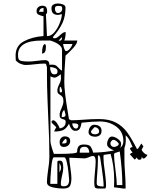

<svg xmlns="http://www.w3.org/2000/svg" viewBox="-20 -1061 941 1108"><path d="M258 -83Q265 -125 265 -156Q265 -254 258 -392Q257 -414 254 -489Q251 -564 251 -630V-673L245 -693L232 -694Q215 -694 181 -690Q147 -686 130 -686Q114 -686 98 -693Q82 -700 71 -713L70 -740Q70 -797 117.5 -822.5Q165 -848 231 -853V-967Q210 -972 200.5 -977.5Q191 -983 191 -997Q191 -1011 200.5 -1019.5Q210 -1028 224 -1028Q240 -1028 246 -1020Q252 -1012 252 -994Q252 -981 245 -980L251 -853H255Q276 -853 295 -876Q314 -899 325.5 -929.5Q337 -960 337 -979Q332 -979 326 -977Q320 -975 315 -975Q297 -975 287 -983.5Q277 -992 277 -1014Q277 -1028 288 -1034.5Q299 -1041 313 -1041Q328 -1041 343 -1035.5Q358 -1030 358 -1017Q358 -966 340 -927.5Q322 -889 285 -847Q287 -841 291 -840H295Q308 -840 325 -857Q336 -867 343 -871.5Q350 -876 359 -876Q359 -846 351 -827H426Q426 -810 403 -784.5Q380 -759 358 -740Q351 -652 351 -588Q351 -534 371 -416L378 -373L391 -367H394Q421 -367 473 -371Q486 -372 505.5 -373Q525 -374 551 -374Q610 -374 649 -353.5Q688 -333 714 -297Q740 -261 771 -200Q777 -203 780.5 -209Q784 -215 785 -216Q791 -228 798 -233Q798 -229 802 -223.5Q806 -218 808 -218Q806 -213 802 -205.5Q798 -198 797 -196Q811 -172 831 -167Q828 -161 821 -153.5Q814 -146 808 -146Q805 -146 802 -150Q799 -154 798 -158V-154Q798 -139 785 -139Q771 -139 771 -153L758 -140Q755 -141 743.5 -155Q732 -169 730 -170Q730 -173 736 -176.5Q742 -180 745 -180Q742 -184 738 -190Q734 -196 731 -200V-207Q733 -208 738 -210.5Q743 -213 745 -213Q743 -217 731.5 -243Q720 -269 705 -280L706 -257Q706 -226 698 -207V-137Q698 -110 702 -54Q703 -40 704 -20Q705 0 705 27H691Q681 25 664.5 23Q648 21 638 20Q639 7 639 -20Q639 -106 618 -173L578 -167L577 -151Q577 -124 585 -70Q586 -62 589 -36.5Q592 -11 592 11Q592 25 585 27H550Q533 27 528.5 21Q524 15 524 -7Q524 -27 528 -69Q532 -109 532 -130Q532 -161 516 -161Q507 -161 493 -154Q477 -147 468 -147Q454 -147 426 -149Q396 -151 380 -151Q380 -131 386 -93Q392 -53 392 -34Q392 -2 383.5 12.5Q375 27 345 27Q313 27 282 19.5Q251 12 251 -9Q251 -29 254 -52Q257 -75 258 -83ZM314 -986Q325 -986 332 -993Q339 -1000 339 -1010Q339 -1021 334.5 -1024Q330 -1027 318 -1027Q306 -1027 301.5 -1023.5Q297 -1020 297 -1009Q297 -1001 301.5 -993.5Q306 -986 314 -986ZM205 -993H231V-1015Q220 -1015 214 -1010Q208 -1005 205 -993ZM318 -827Q320 -826 325 -826Q331 -826 334.5 -831Q338 -836 338 -843V-847ZM279 -688Q294 -688 300.5 -684.5Q307 -681 315 -672Q326 -659 338 -653V-773Q338 -805 271 -827H221Q84 -827 84 -744Q84 -727 87.5 -719.5Q91 -712 104.5 -709Q118 -706 148 -706Q164 -706 194 -710Q224 -714 239 -714Q265 -714 265 -687ZM245 -794V-790Q245 -752 223 -752V-757Q223 -800 238 -807Q245 -804 245 -794ZM358 -767Q359 -766 361 -766Q372 -766 383.5 -780Q395 -794 398 -807H344Q349 -777 358 -767ZM293 -632Q304 -632 308 -636Q312 -640 312 -651Q312 -662 298 -668Q284 -674 269 -674Q269 -658 274.5 -645Q280 -632 293 -632ZM271 -247Q271 -236 278 -212Q285 -188 291 -173H321Q425 -173 425 -184Q425 -206 433.5 -216.5Q442 -227 463 -227Q490 -227 499.5 -218.5Q509 -210 518 -180Q589 -182 638 -193Q635 -194 623.5 -199.5Q612 -205 605 -212.5Q598 -220 598 -230Q598 -244 605.5 -258.5Q613 -273 626 -273Q641 -273 660 -259.5Q679 -246 679 -231Q679 -223 677.5 -217.5Q676 -212 671 -207Q682 -213 687 -223.5Q692 -234 692 -246Q692 -300 651.5 -330Q611 -360 556 -360Q516 -360 451 -353Q447 -330 440 -318Q433 -306 414 -306Q391 -306 378 -347Q363 -319 344.5 -310.5Q326 -302 293 -302Q293 -307 298 -314.5Q303 -322 305 -327Q303 -329 278 -353V-360Q279 -363 281.5 -365Q284 -367 285 -367Q297 -367 308 -351.5Q319 -336 325 -320Q359 -326 359 -358Q359 -365 355.5 -368Q352 -371 344 -373Q335 -375 329.5 -380Q324 -385 324 -398Q324 -414 335 -436Q339 -445 342.5 -456Q346 -467 346 -477Q346 -494 340.5 -501.5Q335 -509 326 -514Q318 -519 314.5 -523.5Q311 -528 311 -539Q311 -553 321 -573Q332 -593 332 -610Q332 -630 331 -633Q306 -613 295 -613H291L271 -620ZM324 -539Q324 -528 331 -527Q337 -529 338 -533V-540L331 -560Q326 -558 325 -555.5Q324 -553 324 -547V-543ZM336 -385Q358 -385 358 -396V-400L351 -427Q336 -417 336 -385ZM419 -319Q425 -319 428.5 -324.5Q432 -330 432 -337Q432 -349 408 -349H397Q397 -338 403 -328.5Q409 -319 419 -319ZM523 -341Q542 -341 554 -332.5Q566 -324 566 -306Q566 -289 555.5 -280.5Q545 -272 528 -272Q514 -272 502.5 -278.5Q491 -285 491 -299Q491 -314 500 -327.5Q509 -341 523 -341ZM528 -286Q538 -286 545 -290Q552 -294 552 -303Q552 -313 544.5 -320Q537 -327 527 -327H525Q505 -307 505 -301V-300Q508 -286 528 -286ZM354 -274Q368 -274 376.5 -267.5Q385 -261 385 -247Q385 -232 374.5 -222.5Q364 -213 348 -213Q324 -213 324 -241Q324 -254 332 -264Q340 -274 354 -274ZM338 -233H348Q357 -233 361 -236Q365 -239 365 -247Q365 -257 358 -260Q342 -247 338 -233ZM638 -213Q646 -213 655.5 -218Q665 -223 665 -230V-233Q649 -254 634 -254Q628 -254 622.5 -247Q617 -240 617 -233Q617 -225 623 -219Q629 -213 638 -213ZM440 -180H495Q495 -194 488.5 -204Q482 -214 469 -214Q452 -214 446 -206.5Q440 -199 440 -180ZM646 -83Q654 -23 654 7H686Q686 -79 671 -187Q670 -186 654 -181.5Q638 -177 638 -171Q638 -141 646 -83ZM573 15H578Q578 -20 568 -85.5Q558 -151 558 -153L551 -167L545 -160V-138Q545 -123 544 -103Q543 -83 542 -72Q538 -28 538 -4Q538 8 547.5 11.5Q557 15 573 15ZM348 14Q365 14 372 4.5Q379 -5 379 -23Q378 -36 375 -67Q372 -98 365.5 -125.5Q359 -153 351 -153H291Q281 -153 275.5 -92Q270 -31 270 0H311V-127Q311 -134 325 -134Q338 -134 341.5 -122.5Q345 -111 345 -93Q345 -73 338 -47Q337 -42 334 -27Q331 -12 331 1Q331 9 335 11.5Q339 14 348 14ZM332 -93Q332 -101 329.5 -107Q327 -113 323 -120V-66Q327 -73 329.5 -79.5Q332 -86 332 -93Z"/></svg>

Font: Krikikrak Dingbats
Style: Regular
Weight: 400
Designer: Jenny du Carrois
Foundry: bBox Type GmbH
Version: Version 1.001